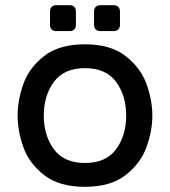

<svg xmlns="http://www.w3.org/2000/svg" viewBox="-20 -708 656 741"><path d="M48 -262Q48 -321 70 -383.5Q92 -446 150 -491.5Q208 -537 308 -537Q407 -537 465 -491.5Q523 -446 545.5 -383.5Q568 -321 568 -262Q568 -203 545.5 -140.5Q523 -78 465 -32.5Q407 13 308 13Q208 13 150 -32.5Q92 -78 70 -140.5Q48 -203 48 -262ZM467 -262Q467 -339 428 -392Q389 -445 308 -445Q227 -445 188 -392Q149 -339 149 -262Q149 -185 188 -132Q227 -79 308 -79Q389 -79 428 -132Q467 -185 467 -262ZM249 -588H197Q186 -588 179.5 -594.5Q173 -601 173 -612V-664Q173 -675 179.5 -681.5Q186 -688 197 -688H249Q260 -688 266.5 -681.5Q273 -675 273 -664V-612Q273 -601 266.5 -594.5Q260 -588 249 -588ZM419 -588H367Q356 -588 349.5 -594.5Q343 -601 343 -612V-664Q343 -675 349.5 -681.5Q356 -688 367 -688H419Q430 -688 436.5 -681.5Q443 -675 443 -664V-612Q443 -601 436.5 -594.5Q430 -588 419 -588Z"/></svg>

Font: Shippori Gothic B2 Bold
Style: Regular
Weight: 700
Designer: FONTDASU
Foundry: FONTDASU / Google Inc. / but / Adobe
Version: Version 1.130